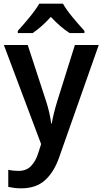

<svg xmlns="http://www.w3.org/2000/svg" viewBox="-20 -786 558 1046"><path d="M1 -541 204 -1 188 49Q175 91 149.5 118Q124 145 81 145Q51 145 25 139V232Q38 235 55.5 237.5Q73 240 96 240Q176 240 225 196Q274 152 302 72L518 -541H388L292 -235Q282 -203 274 -170.5Q266 -138 262 -113H259Q251 -174 231 -235L131 -541ZM323 -766H194Q174 -732 138.5 -689Q103 -646 77 -618V-606H158Q205 -637 257 -694Q308 -639 359 -606H440V-618Q414 -646 378 -689Q342 -732 323 -766Z"/></svg>

Font: Noto Sans Display Medium
Style: Regular
Weight: 500
Designer: Monotype Design Team
Foundry: Monotype Imaging Inc.
Version: Version 1.900